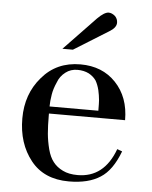

<svg xmlns="http://www.w3.org/2000/svg" viewBox="-53 -782 663 839"><g transform="rotate(5 278.0 -363.0)"><path d="M502 -276H168V-268Q168 -222 171 -188Q174 -155 183 -120Q192 -86 208 -66Q224 -45 251 -32Q277 -19 316 -19Q432 -19 479 -147L501 -139Q469 -54 418 -22Q366 12 280 12Q171 12 113 -61Q54 -135 54 -245Q54 -352 118 -426Q182 -502 287 -502Q383 -502 442 -440Q502 -377 502 -276ZM168 -307H382Q382 -341 381 -353Q379 -375 374 -397Q368 -421 358 -438Q346 -455 326 -466Q304 -477 276 -477Q246 -477 224 -460Q200 -442 190 -414Q177 -385 173 -360Q168 -330 168 -307ZM248 -563H202L341 -708Q371 -738 390 -738Q404 -738 418 -726Q430 -714 430 -697Q430 -677 404 -660Z"/></g></svg>

Font: Bailleul Roman
Style: Roman
Weight: 400
Version: Version 1